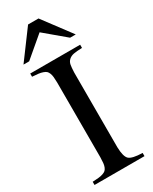

<svg xmlns="http://www.w3.org/2000/svg" viewBox="-227 -937 786 988"><g transform="rotate(-30 166.5 -443.0)"><path d="M18.1 0V-19Q40.5 -20 54.4 -21.5Q68.4 -22.9 80.1 -26.9Q91.8 -30.8 97.9 -36.4Q104 -42 108.2 -52.5Q112.3 -63 113.5 -75.7Q114.7 -88.4 115.2 -108.9V-553.2Q114.7 -573.2 113.5 -585.7Q112.3 -598.1 108.2 -608.6Q104 -619.1 98.1 -624.5Q92.3 -629.9 80.6 -634Q68.8 -638.2 54.9 -639.9Q41 -641.6 18.1 -643.1V-662.1H314.9V-643.1Q281.7 -642.1 264.4 -638.7Q247.1 -635.3 235.6 -625Q224.1 -614.7 220.9 -598.9Q217.8 -583 216.8 -553.2V-108.9Q218.3 -53.2 235.8 -36.9Q253.4 -20.5 314.9 -19V0ZM321.8 -719.2H288.1L166 -821.8L44.9 -719.2H11.2L134.8 -886.2H196.8Z"/></g></svg>

Font: Accordance
Style: Regular
Weight: 400
Version: Version 1.1 (build May 11, 2018) Miklal Software Solutions, 